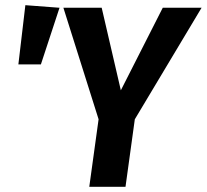

<svg xmlns="http://www.w3.org/2000/svg" viewBox="-20 -722 799 742"><path d="M501 -261 465 0H325L361 -261L225 -692H373L447 -373L609 -692H759ZM210 -692 138 -473H51L78 -702Z"/></svg>

Font: Fira Sans Condensed SemiBold
Style: Italic
Weight: 600
Width: 3
Italic angle: -8°
Designer: bBox Type GmbH & Carrois Corporate GbR & Edenspiekermann AG
Foundry: bBox Type GmbH & Carrois Corporate GbR & Edenspiekermann AG
Version: Version 4.301